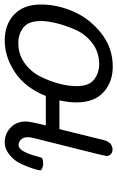

<svg xmlns="http://www.w3.org/2000/svg" viewBox="142 -646 510 835"><g transform="rotate(-90 397.5 -229.0)"><path d="M73.2 -309.1Q74.2 -314.9 76.7 -325.4Q79.1 -335.9 89.1 -363Q99.1 -390.1 111.6 -410.2Q124 -430.2 146.5 -447Q168.9 -463.9 195.8 -463.9Q232.9 -463.9 259.5 -438.5Q286.1 -413.1 286.1 -372.1Q286.1 -353 269 -285.2H397Q433.1 -375 500 -419.4Q566.9 -463.9 638.2 -463.9Q708 -463.9 751.5 -422.9Q794.9 -381.8 794.9 -306.2Q794.9 -235.4 764.4 -165.3Q733.9 -95.2 670.4 -44.7Q606.9 5.9 524.9 5.9Q458 5.9 413.6 -34.2Q369.1 -74.2 369.1 -152.8Q369.1 -185.1 377.9 -226.1H252.9Q251 -218.3 248 -206.1Q245.1 -193.8 234.1 -149.9Q223.1 -106 209 -47.9L208 -42Q206.1 -37.1 205.6 -34.7Q205.1 -32.2 203.1 -26.1Q201.2 -20 199 -16.6Q196.8 -13.2 193.4 -8.5Q189.9 -3.9 186 -1.5Q182.1 1 176.5 2.9Q170.9 4.9 165 4.9Q152.8 4.9 144.5 -2Q136.2 -8.8 136.2 -22Q136.2 -22.9 142.1 -49.8L212.9 -333Q217.8 -350.1 217.8 -363.8Q217.8 -383.8 206.8 -393.8Q195.8 -403.8 185.1 -403.8Q168 -403.8 156 -381.3Q144 -358.9 137 -332Q129.9 -305.2 127.9 -303.2Q123 -297.4 107.9 -296.9H97.2Q75.2 -301.3 73.2 -309.1ZM439.9 -151.9Q439.9 -97.7 468.5 -75.4Q497.1 -53.2 536.1 -53.2Q587.9 -53.2 627.4 -83.5Q667 -113.8 686 -158.4Q705.1 -203.1 714.1 -241Q723.1 -278.8 723.1 -306.2Q723.1 -360.4 695.1 -382.6Q667 -404.8 627 -404.8Q578.1 -404.8 540 -377.4Q502 -350.1 481.4 -308.6Q460.9 -267.1 450.4 -226.6Q439.9 -186 439.9 -151.9Z"/></g></svg>

Font: CMU Concrete
Style: Italic
Weight: 500
Italic angle: -14.04°
Version: Version 0.7.0